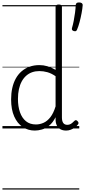

<svg xmlns="http://www.w3.org/2000/svg" viewBox="-20 -1052 697 1572"><path d="M265 17Q210 17 166 -12Q122 -41 96.5 -98Q71 -155 71 -238Q71 -288 80.5 -331Q90 -374 109 -408.5Q128 -443 156 -467.5Q184 -492 221 -505.5Q258 -519 303 -519Q336 -519 368.5 -509.5Q401 -500 435 -480V-996Q435 -1006 441.5 -1010.5Q448 -1015 461 -1015Q475 -1015 481 -1010.5Q487 -1006 487 -996V-91Q487 -60 498 -45Q509 -30 531 -30Q541 -30 551 -33.5Q561 -37 570.5 -45Q580 -53 590 -63Q596 -69 602.5 -68Q609 -67 615 -60Q621 -54 622.5 -47.5Q624 -41 619 -34Q608 -19 592 -7.5Q576 4 558 10.5Q540 17 522 17Q493 17 473.5 5.5Q454 -6 444.5 -26.5Q435 -47 435 -75Q435 -79 435 -83.5Q435 -88 435 -92Q412 -47 382.5 -23.5Q353 0 322.5 8.5Q292 17 265 17ZM127 -242Q127 -180 143.5 -133Q160 -86 192.5 -59.5Q225 -33 274 -33Q306 -33 336.5 -46.5Q367 -60 392.5 -92.5Q418 -125 435 -181V-428Q400 -452 367.5 -461Q335 -470 302 -470Q270 -470 243 -460.5Q216 -451 194.5 -432Q173 -413 158 -385.5Q143 -358 135 -322Q127 -286 127 -242ZM583 -798Q572 -802 569.5 -808.5Q567 -815 570 -825Q577 -848 583.5 -881Q590 -914 594.5 -948.5Q599 -983 600 -1010Q600 -1019 606 -1025.5Q612 -1032 627 -1032Q643 -1032 650.5 -1025.5Q658 -1019 657 -1010Q655 -981 648 -944Q641 -907 631.5 -871Q622 -835 611 -810Q608 -802 602.5 -798Q597 -794 583 -798ZM0 490H629V500H0ZM0 -20H629V0H0ZM0 -505H629V-500H0ZM0 -1010H629V-1000H0Z"/></svg>

Font: Playwrite ES Deco Guides
Style: Regular
Weight: 400
Designer: Veronika Burian, José Scaglione
Foundry: TypeTogether
Version: Version 1.003